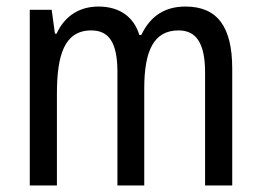

<svg xmlns="http://www.w3.org/2000/svg" viewBox="-20 -567 798 587"><path d="M547 -547C485 -547 440 -519 412 -460H406C390 -513 348 -547 281 -547C224 -547 178 -519 153 -464H148L138 -537H71V0H154V-280C154 -397 176 -474 259 -474C313 -474 339 -437 339 -347V0H421V-296C421 -412 450 -474 526 -474C580 -474 607 -435 607 -345V0H690V-357C690 -486 644 -547 547 -547Z"/></svg>

Font: Noto Sans Devanagari UI Condensed
Style: Regular
Weight: 400
Width: 3
Designer: Jelle Bosma - Monotype Design Team
Foundry: Monotype Imaging Inc.
Version: Version 2.004